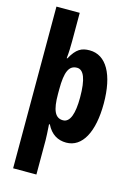

<svg xmlns="http://www.w3.org/2000/svg" viewBox="-145 -834 801 1147"><g transform="rotate(15 255.5 -260.0)"><path d="M479 -273C479 -453 419 -559 316 -559C267 -559 235 -544 199 -478H195C199 -514 200 -552 200 -583V-760H56V240H200V28C200 7 198 -24 195 -70H200C228 -14 270 10 322 10C421 10 479 -97 479 -273ZM333 -272C333 -172 313 -114 269 -114C220 -114 200 -158 200 -258V-287C200 -395 220 -439 270 -439C311 -439 333 -386 333 -272Z"/></g></svg>

Font: Noto Sans Sinhala UI ExtraCondensed ExtraBold
Style: Regular
Weight: 800
Width: 2
Designer: Jelle Bosma - Monotype Design Team
Foundry: Monotype Imaging Inc.
Version: Version 2.006